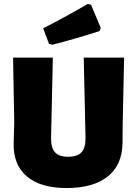

<svg xmlns="http://www.w3.org/2000/svg" viewBox="-20 -938 693 970"><path d="M423 -918 440 -914 489 -797 483 -781Q351 -739 245 -712L228 -716L198 -795Q316 -855 423 -918ZM607 -647 600 -319 599 -216Q598 -106 525 -47Q452 12 316 12Q185 12 115.5 -47Q46 -106 49 -216L52 -319L46 -647H247L238 -243Q237 -192 257.5 -169Q278 -146 324 -146Q371 -146 392 -169Q413 -192 412 -243L403 -647Z"/></svg>

Font: Alegreya Sans SC Black
Style: Regular
Weight: 900
Designer: Juan Pablo del Peral
Foundry: Huerta Tipografica
Version: Version 2.007